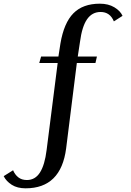

<svg xmlns="http://www.w3.org/2000/svg" viewBox="-133 -795 713 1042"><path d="M-113 161 -62 129Q-52 153 -33.5 167.5Q-15 182 13 182Q58 182 84 141Q110 100 120 19L180 -453H80L90 -488H184L195 -559Q214 -671 265.5 -723Q317 -775 409 -775Q455 -775 487.5 -755.5Q520 -736 532 -709L485 -679Q464 -730 413 -730Q367 -730 339.5 -690.5Q312 -651 301 -567L289 -488H393L385 -453H284L226 10Q198 227 6 227Q-39 227 -69 208Q-99 189 -113 161Z"/></svg>

Font: Fahkwang
Style: Regular
Weight: 400
Version: Version 1.000; ttfautohint (v1.6)